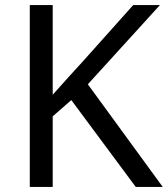

<svg xmlns="http://www.w3.org/2000/svg" viewBox="-20 -734 659 754"><path d="M619 0H513L260 -341L187 -277V0H97V-714H187V-362Q217 -396 248 -430Q279 -464 310 -498L503 -714H608L325 -403Z"/></svg>

Font: Noto Sans Adlam
Style: Regular
Weight: 400
Designer: Mark Jamra, Neil Patel
Foundry: JamraPatel LLC
Version: Version 3.001